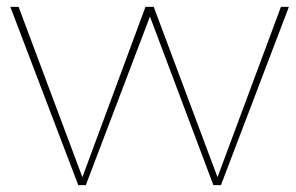

<svg xmlns="http://www.w3.org/2000/svg" viewBox="-20 -537 858 557"><path d="M10 -517H34L219 -23L402 -517H426L611 -23L795 -517H818L621 0H599L415 -489L229 0H207Z"/></svg>

Font: Montserrat arm Thin
Style: Regular
Weight: 250
Designer: Julieta Ulanovsky
Foundry: Julieta Ulanovsky
Version: Version 6.000;PS 006.000;hotconv 1.0.88;makeotf.lib2.5.64775